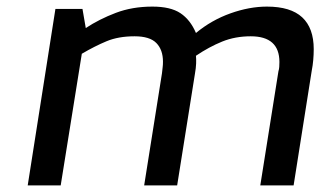

<svg xmlns="http://www.w3.org/2000/svg" viewBox="-20 -562 973 582"><path d="M64 0 148 -535H230L240 -477Q281 -504 331 -523Q381 -542 442 -542Q497 -542 527 -522Q557 -502 574 -462Q621 -501 678.5 -521.5Q736 -542 789 -542Q861 -542 896 -509.5Q931 -477 931 -413Q931 -397 929.5 -380Q928 -363 925 -348L870 0H769L824 -346Q826 -352 826.5 -359.5Q827 -367 827 -374Q827 -452 740 -452Q693 -452 653.5 -436Q614 -420 574 -393Q575 -383 574.5 -369.5Q574 -356 571 -339L517 0H417L471 -340Q472 -351 473 -358Q474 -365 474 -375Q474 -411 454 -431.5Q434 -452 388 -452Q339 -452 303 -437Q267 -422 228 -399L164 0Z"/></svg>

Font: Exo Thin Medium
Style: Italic
Weight: 500
Italic angle: -9°
Version: Version 2.000